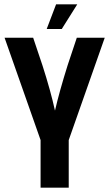

<svg xmlns="http://www.w3.org/2000/svg" viewBox="-20 -860 501 880"><path d="M332 -687H460L295 -218V0H166V-218L1 -687H132L175 -559Q212 -444 232 -353Q252 -440 290 -561ZM237 -840H334L263 -727H194Z"/></svg>

Font: Khand ExtraBold
Style: Regular
Weight: 800
Designer: Sanchit Sawaria and Jyotish Sonowal (Devanagari), Satya Rajpurohit (Latin)
Foundry: Indian Type Foundry
Version: Version 2.000;PS 1.0;hotconv 1.0.79;makeotf.lib2.5.61930